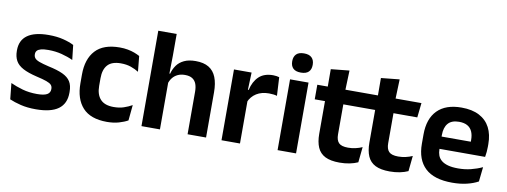

<svg xmlns="http://www.w3.org/2000/svg" viewBox="-58 -990 3457 1310"><g transform="rotate(10 1670.5 -335.0)"><path d="M223.5 12Q164.5 12 118.8 0.8Q73 -10.5 41 -24.5L29.5 -135.5Q67.5 -118 113.2 -105Q159 -92 214 -92Q262 -92 283.5 -104.2Q305 -116.5 305 -141V-144Q305 -160.5 295.2 -171Q285.5 -181.5 261 -190.2Q236.5 -199 192 -209Q130.5 -223.5 94.8 -242.8Q59 -262 43.5 -290.2Q28 -318.5 28 -358V-362.5Q28 -432 77.5 -467.2Q127 -502.5 224 -502.5Q281.5 -502.5 325.8 -491.2Q370 -480 399.5 -464.5L411 -362.5Q376 -379 332.5 -390.2Q289 -401.5 239 -401.5Q206.5 -401.5 187.8 -396.2Q169 -391 161 -381.5Q153 -372 153 -358.5V-356Q153 -341 161.8 -330Q170.5 -319 194 -310.2Q217.5 -301.5 260 -291.5Q322 -278.5 359.5 -261Q397 -243.5 414 -216.2Q431 -189 431 -145V-139Q431 -63 379.5 -25.5Q328 12 223.5 12Z M716.5 12.5Q603 12.5 548.2 -47.5Q493.5 -107.5 493.5 -216V-276Q493.5 -384 548.5 -443.5Q603.5 -503 716.5 -503Q746 -503 771.8 -498.2Q797.5 -493.5 818.8 -485.5Q840 -477.5 856 -468.5L866.5 -361Q842 -376.5 811.8 -387Q781.5 -397.5 742 -397.5Q680 -397.5 651.2 -365.8Q622.5 -334 622.5 -273.5V-220.5Q622.5 -160.5 652.2 -128Q682 -95.5 744 -95.5Q783.5 -95.5 814 -105.8Q844.5 -116 871 -131L860.5 -23Q836 -9 799 1.8Q762 12.5 716.5 12.5Z M1274 0V-294.5Q1274 -325.5 1265.8 -348Q1257.5 -370.5 1238.5 -383Q1219.5 -395.5 1186.5 -395.5Q1157.5 -395.5 1136 -385Q1114.5 -374.5 1100.8 -356.8Q1087 -339 1080.5 -316.5L1054.5 -386.5H1085Q1093.5 -419 1112 -445Q1130.5 -471 1162.5 -486.2Q1194.5 -501.5 1242 -501.5Q1298.5 -501.5 1333.5 -480.2Q1368.5 -459 1385.2 -417Q1402 -375 1402 -313V0ZM954.5 0V-661H1082V-510L1079.5 -357.5L1082.5 -348V0Z M1633.5 -285 1601 -370.5H1632Q1645.5 -430 1681 -464Q1716.5 -498 1779.5 -498Q1792.5 -498 1803 -496.2Q1813.5 -494.5 1822 -492L1829 -364Q1818 -367.5 1803.5 -369.2Q1789 -371 1773 -371Q1722 -371 1686.2 -348.5Q1650.5 -326 1633.5 -285ZM1509 0V-490.5H1631L1625.5 -340L1637 -335.5V0Z M1897.5 0V-490.5H2025.5V0ZM1961.5 -548.5Q1925 -548.5 1907.8 -565.8Q1890.5 -583 1890.5 -613.5V-616Q1890.5 -646.5 1907.8 -664Q1925 -681.5 1961.5 -681.5Q1997.5 -681.5 2015 -664Q2032.5 -646.5 2032.5 -616V-613.5Q2032.5 -582.5 2015 -565.5Q1997.5 -548.5 1961.5 -548.5Z M2328 10.5Q2265.5 10.5 2228.2 -8.2Q2191 -27 2174.5 -65Q2158 -103 2158 -158.5V-444.5H2285V-177.5Q2285 -137.5 2303.2 -118.8Q2321.5 -100 2367.5 -100Q2394.5 -100 2419.5 -105.8Q2444.5 -111.5 2465.5 -121L2454.5 -14Q2429.5 -2.5 2397.2 4Q2365 10.5 2328 10.5ZM2087 -385.5V-486.5H2461L2450 -385.5ZM2159.5 -477 2159 -607 2286.5 -620 2281.5 -477Z M2675.5 10.5Q2613 10.5 2575.8 -8.2Q2538.5 -27 2522 -65Q2505.5 -103 2505.5 -158.5V-444.5H2632.5V-177.5Q2632.5 -137.5 2650.8 -118.8Q2669 -100 2715 -100Q2742 -100 2767 -105.8Q2792 -111.5 2813 -121L2802 -14Q2777 -2.5 2744.8 4Q2712.5 10.5 2675.5 10.5ZM2434.5 -385.5V-486.5H2808.5L2797.5 -385.5ZM2507 -477 2506.5 -607 2634 -620 2629 -477Z M3108.5 12Q2982.5 12 2921 -46Q2859.5 -104 2859.5 -214V-278Q2859.5 -387 2917 -445.5Q2974.5 -504 3084 -504Q3158 -504 3207.5 -478Q3257 -452 3281.8 -404.2Q3306.5 -356.5 3306.5 -290V-272.5Q3306.5 -254.5 3304.8 -235.8Q3303 -217 3300 -200.5H3184Q3185.5 -228 3185.8 -252.8Q3186 -277.5 3186 -297.5Q3186 -332 3175 -356.2Q3164 -380.5 3141.5 -393Q3119 -405.5 3084 -405.5Q3032.5 -405.5 3008 -377Q2983.5 -348.5 2983.5 -296V-250.5L2984 -236V-197.5Q2984 -174.5 2991.2 -155Q2998.5 -135.5 3015.5 -121.2Q3032.5 -107 3060.8 -99Q3089 -91 3131.5 -91Q3177.5 -91 3219.2 -101.2Q3261 -111.5 3298.5 -129L3287.5 -28Q3254 -9.5 3208.8 1.2Q3163.5 12 3108.5 12ZM2927.5 -200.5V-285.5H3274V-200.5Z"/></g></svg>

Font: Anek Tamil SemiBold
Style: Regular
Weight: 600
Version: Version 1.003